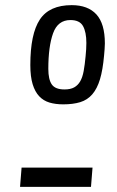

<svg xmlns="http://www.w3.org/2000/svg" viewBox="-20 -727 456 747"><path d="M313 -508Q316 -537 316 -560Q316 -602 303 -625.5Q290 -649 254 -649Q205 -649 186.5 -597.5Q168 -546 168 -459Q168 -418 181.5 -398.5Q195 -379 231 -379Q254 -379 268.5 -387Q283 -395 292 -410.5Q301 -426 305.5 -450.5Q310 -475 313 -508ZM388 -558Q388 -550 387 -536Q386 -522 385 -512Q380 -455 369 -418.5Q358 -382 339 -360Q320 -338 292 -329.5Q264 -321 226 -321Q196 -321 172.5 -328Q149 -335 132.5 -352.5Q116 -370 107 -399.5Q98 -429 98 -474Q98 -595 135 -651Q172 -707 259 -707Q322 -707 355 -671Q388 -635 388 -558ZM58 0 64 -75H340L334 0Z"/></svg>

Font: Share
Style: Italic
Weight: 400
Version: Version 1.002